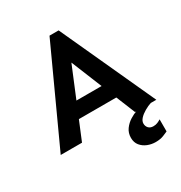

<svg xmlns="http://www.w3.org/2000/svg" viewBox="-201 -799 1091 1160"><g transform="rotate(-30 345.0 -219.0)"><path d="M11.7 0 313.5 -658.2H377L678.7 0H530.3L346.7 -451.2L160.2 0ZM163.1 -132.8V-237.3H529.3V-132.8ZM548.8 219.7Q519.5 219.7 492.7 209Q465.8 198.2 448.2 176.8Q430.7 155.3 430.7 123Q430.7 88.9 449.2 63.5Q467.8 38.1 493.7 22Q519.5 5.9 541 -1H642.6Q618.2 6.8 593.8 21Q569.3 35.2 554.2 51.8Q539.1 68.4 539.1 85.9Q539.1 104.5 550.8 117.2Q562.5 129.9 584 129.9Q600.6 129.9 613.3 124.5Q626 119.1 636.7 112.3V196.3Q627 201.2 604 210.4Q581.1 219.7 548.8 219.7Z"/></g></svg>

Font: Sen SemiBold
Style: Regular
Weight: 600
Designer: Kosal Sen, Philatype
Foundry: Philatype
Version: Version 2.000;gftools[0.9.31]